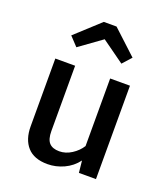

<svg xmlns="http://www.w3.org/2000/svg" viewBox="-146 -903 893 1020"><g transform="rotate(20 300.0 -393.0)"><path d="M201 -528V-159Q201 -112 219.8 -92Q238.5 -72 276.5 -72Q312.5 -72 346 -93.5Q379.5 -115 399 -146V-528H511V0H414.5L407.5 -67.5Q378 -28 333 -7.2Q288 13.5 241 13.5Q164.5 13.5 126.8 -28.8Q89 -71 89 -145V-528ZM173.5 -622.5 126.5 -672.5 264.5 -799H336.5L473 -672.5L428 -622.5L300.5 -714Z"/></g></svg>

Font: Fira Code Light Medium
Style: Regular
Weight: 500
Monospace: yes
Version: Version 5.002